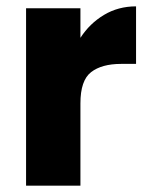

<svg xmlns="http://www.w3.org/2000/svg" viewBox="-20 -584 468 604"><path d="M62 -558H233V-465Q262 -510 307 -537Q352 -564 408 -564V-383H361Q300 -383 266.5 -357Q233 -331 233 -259V0H62Z"/></svg>

Font: Poppins
Style: Bold
Weight: 700
Designer: Ninad Kale (Devanagari), Jonny Pinhorn (Latin)
Version: Version 5.002